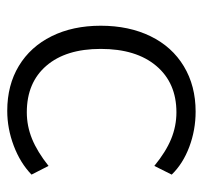

<svg xmlns="http://www.w3.org/2000/svg" viewBox="-35 -518 560 530"><g transform="rotate(90 245.0 -253.0)"><path d="M51 -251Q51 -329 80 -388.5Q109 -448 163 -480.5Q217 -513 288 -513Q339 -513 385.5 -495.5Q432 -478 462 -447L438 -399Q399 -431 363.5 -445.5Q328 -460 290 -460Q209 -460 162 -404.5Q115 -349 115 -251Q115 -155 161.5 -101Q208 -47 290 -47Q328 -47 363.5 -61.5Q399 -76 438 -107L462 -60Q430 -29 382.5 -11Q335 7 286 7Q215 7 162 -25Q109 -57 80 -115.5Q51 -174 51 -251Z"/></g></svg>

Font: Muli Light
Style: Regular
Weight: 300
Designer: Vernon Adams
Foundry: Vernon Adams
Version: Version 2.100